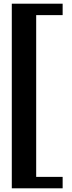

<svg xmlns="http://www.w3.org/2000/svg" viewBox="-20 -820 389 1040"><path d="M43.9 200V-800H319.3V-738.1H176V138.1H319.3V200Z"/></svg>

Font: Big Shoulders Text SC Thin
Style: Regular
Weight: 100
Designer: Patric King
Foundry: XO Type Co
Version: Version 2.002